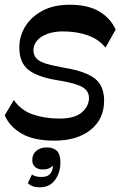

<svg xmlns="http://www.w3.org/2000/svg" viewBox="-20 -581 506 807"><path d="M208.7 10.2Q121.6 10.2 70.5 -19.7Q19.4 -49.7 -0.1 -96.6L38.3 -160.6Q67.3 -117.9 116.8 -100.5Q166.2 -83.1 228.2 -82.6Q294.6 -82.6 324.3 -108.9Q354 -135.3 354 -168.8Q354 -189.1 341.8 -202.7Q329.7 -216.2 300.8 -225.9Q271.9 -235.7 219.9 -244Q138.3 -257.2 99.8 -287.3Q61.2 -317.4 61.2 -381.7Q61.2 -428.4 85.7 -469Q110.2 -509.6 157.4 -535.3Q204.7 -561 273.4 -561Q350 -561 397.2 -532.8Q444.4 -504.7 466.2 -456.6L423.3 -380.8Q395.6 -415.9 349.2 -432.4Q302.9 -449 243.8 -449Q208.2 -449 179.8 -438.8Q151.4 -428.7 135.9 -410.5Q120.4 -392.3 120.4 -368.1Q121.4 -348.7 132.9 -335.6Q144.3 -322.6 173.1 -313.6Q201.9 -304.7 252.6 -295.8Q341.6 -280.6 379.6 -250.2Q417.6 -219.8 417.6 -158.3Q417.6 -80.6 360.9 -35.2Q304.2 10.2 208.7 10.2ZM148 206.3Q129.4 206.3 116.7 201.4Q104 196.4 97 188.3L114.3 152.6Q121.6 157.7 131.3 160.2Q141 162.8 154.7 162.8Q182.6 162.8 193.8 145.8Q205 128.9 201.1 105.6L206.1 110.7Q197 121.4 186.4 126.4Q175.9 131.3 160.2 131.3Q139.4 131.3 127.5 120.8Q115.6 110.2 115.6 92Q115.6 67.3 132.6 52.9Q149.6 38.6 176.4 38.6Q202.9 38.6 218.1 51.9Q233.2 65.2 233.8 100.3Q234.3 144.3 211.4 175.3Q188.6 206.3 148 206.3Z"/></svg>

Font: Savate ExtraLight
Style: Italic
Weight: 200
Italic angle: -11°
Designer: Max Esnée
Foundry: Plomb Type
Version: Version 2.000